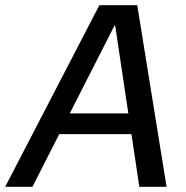

<svg xmlns="http://www.w3.org/2000/svg" viewBox="-53 -720 717 740"><path d="M-33 0 330 -700H476L589 0H484L391 -621H388L72 0ZM114 -203 156 -283H494L507 -203Z"/></svg>

Font: DM Sans 36pt Medium
Style: Italic
Weight: 500
Italic angle: -10°
Designer: Colophon Foundry, Jonny Pinhorn
Foundry: Colophon Foundry
Version: Version 4.004;gftools[0.9.30]